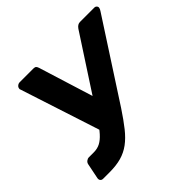

<svg xmlns="http://www.w3.org/2000/svg" viewBox="-171 -878 1056 1056"><g transform="rotate(-45 356.5 -350.0)"><path d="M63 0Q52 0 46.5 -7Q41 -14 43 -25L61 -114Q63 -125 72 -132Q81 -139 91 -139H129Q157 -139 179 -150.5Q201 -162 223 -186.5Q245 -211 270 -250L550 -680Q557 -690 565 -695Q573 -700 583 -700H694Q703 -700 708.5 -693.5Q714 -687 712 -679Q711 -675 709 -670.5Q707 -666 704 -662L407 -204Q370 -148 339 -109Q308 -70 275.5 -46Q243 -22 204 -11Q165 0 112 0ZM248 -177 88 -669Q87 -671 86.5 -673Q86 -675 87 -678Q88 -687 96 -693.5Q104 -700 114 -700H221Q232 -700 237 -695Q242 -690 245 -680L353 -333Z"/></g></svg>

Font: Rubik Light SemiBold
Style: Italic
Weight: 600
Italic angle: -12°
Version: Version 2.104